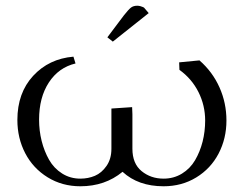

<svg xmlns="http://www.w3.org/2000/svg" viewBox="-20 -651 854 674"><path d="M41 -230Q41 -324.7 96.4 -384.8Q151.9 -444.8 237.8 -452.1L245.1 -428.2Q186 -414.1 151.6 -361.6Q117.2 -309.1 117.2 -231Q117.2 -192.4 126.2 -156.2Q135.3 -120.1 152.3 -90.1Q169.4 -60.1 198 -42Q226.6 -23.9 262.2 -23.9Q289.6 -23.9 313.2 -33.9Q336.9 -43.9 354 -68.6Q371.1 -93.3 371.1 -128.9V-270L443.8 -274.9L444.8 -250V-128.9Q444.8 -76.7 477.1 -50.3Q509.3 -23.9 554.2 -23.9Q589.8 -23.9 618.7 -41.5Q647.5 -59.1 664.8 -88.6Q682.1 -118.2 691.2 -153.8Q700.2 -189.5 700.2 -228Q700.2 -280.8 676.8 -327.6Q653.3 -374.5 609.9 -405.8L608.9 -432.1L680.2 -439Q726.1 -398.9 750.5 -344.2Q774.9 -289.6 774.9 -228Q774.9 -164.6 747.3 -111.8Q719.7 -59.1 668.9 -28.1Q618.2 2.9 554.2 2.9Q465.3 2.9 410.2 -47.9Q348.6 2.9 262.2 2.9Q198.2 2.9 147.2 -28.6Q96.2 -60.1 68.6 -113Q41 -166 41 -230ZM356.9 -520 415 -597.2Q431.2 -617.7 439.7 -624.3Q448.2 -630.9 461.9 -630.9Q467.3 -630.9 473.4 -629.2Q479.5 -627.4 482.4 -626L485.8 -624L502 -605L376 -504.9Z"/></svg>

Font: Dehuti Alt
Style: Book
Weight: 400
Version: Version 1.2